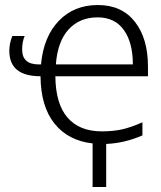

<svg xmlns="http://www.w3.org/2000/svg" viewBox="-20 -562 640 763"><path d="M568 -259H200Q201 -149 248.5 -94.5Q296 -40 384 -40Q430 -40 465.5 -48Q501 -56 546 -76V-24Q475 7 402 10V181H348V8Q251 -3 196.5 -71Q142 -139 141 -259Q17 -259 17 -360Q17 -389 29 -419H78Q68 -396 68 -365Q68 -306 134 -306H143Q153 -416 213.5 -479Q274 -542 369 -542Q464 -542 516 -475.5Q568 -409 568 -298ZM508 -306Q508 -393 472 -443Q436 -493 368 -493Q297 -493 253 -445.5Q209 -398 202 -306Z"/></svg>

Font: Noto Sans Mono UI Light
Style: Regular
Weight: 300
Monospace: yes
Designer: Monotype Design team
Foundry: Monotype Imaging Inc.
Version: Version 1.000